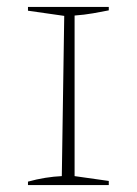

<svg xmlns="http://www.w3.org/2000/svg" viewBox="-20 -536 396 556"><path d="M61 0V-10Q86 -17 111 -21Q136 -25 159 -26L166 -490L61 -505V-516H295V-506Q275 -502 249.5 -497.5Q224 -493 196 -491V-26L295 -12V0Z"/></svg>

Font: Piazzolla SC Thin
Style: Regular
Weight: 100
Designer: Juan Pablo del Peral
Foundry: Huerta Tipografica
Version: Version 1.330